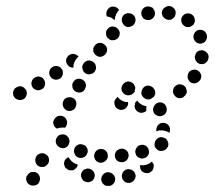

<svg xmlns="http://www.w3.org/2000/svg" viewBox="-20 -588 704 630"><path d="M335 -23Q340 -22 344 -21Q348 -19 351 -16Q354 -13 356 -9Q358 -4 358 0Q358 9 351 16Q344 23 335 22Q330 22 326 21Q322 19 319 16Q316 13 314 9Q312 4 312 0Q312 -1 312 -1Q312 -2 313 -3Q313 -4 313 -6Q315 -13 321 -18Q327 -23 335 -23ZM110 -9Q107 -18 99 -22Q95 -24 90 -24Q86 -24 81 -23Q77 -21 74 -18Q70 -15 69 -11H68Q64 -3 67 6Q70 15 79 19Q83 21 87 21Q92 21 96 20Q100 19 104 16Q107 13 109 9V8Q113 0 110 -9ZM382 -20Q378 -12 381 -3Q382 1 385 4Q388 8 392 10Q396 12 400 12Q405 13 409 11Q418 8 422 0Q427 -8 424 -17Q421 -26 413 -30Q404 -35 395 -32Q386 -29 382 -20ZM268 -35Q264 -35 260 -33Q257 -32 255 -31Q253 -29 251 -27Q250 -25 249 -23Q248 -23 248 -22Q248 -22 247 -21Q244 -12 248 -4Q251 5 260 8Q269 12 277 8Q286 5 289 -4Q291 -8 291 -13Q291 -17 289 -21Q288 -25 284 -28Q281 -32 277 -33Q273 -35 268 -35ZM439 -45Q439 -45 440 -46Q440 -46 441 -46Q450 -45 458 -47Q467 -49 474 -54Q476 -56 478 -58Q478 -58 479 -57Q479 -57 479 -57Q482 -53 484 -49Q485 -45 484 -40Q484 -36 482 -32Q480 -28 476 -25Q469 -19 460 -20Q450 -21 444 -28Q444 -29 443 -29Q443 -30 443 -31Q442 -32 441 -33Q440 -36 440 -39Q439 -42 439 -45Q439 -45 439 -45ZM229 -50Q232 -49 235 -48Q235 -44 233 -41Q231 -37 228 -35Q222 -28 212 -29Q203 -29 197 -36H196Q193 -39 192 -43Q190 -48 190 -52Q191 -57 192 -61Q194 -65 198 -68Q198 -68 199 -69Q200 -69 200 -70Q201 -70 201 -71Q202 -71 203 -71Q204 -72 205 -72Q209 -65 215 -59Q221 -53 229 -50ZM141 -62Q141 -66 140 -70Q138 -75 135 -78Q132 -81 128 -83Q120 -87 111 -84Q102 -81 98 -73V-72Q94 -64 97 -55Q100 -46 108 -42Q112 -40 117 -40Q121 -40 126 -41Q130 -43 133 -46Q137 -49 139 -53Q141 -57 141 -62ZM309 -54H310Q319 -54 326 -60Q333 -66 334 -75Q334 -79 333 -84Q332 -88 329 -91Q326 -95 322 -97Q318 -99 314 -99H313Q304 -100 297 -94Q290 -88 289 -79Q288 -70 294 -62Q300 -55 309 -54ZM382 -56Q386 -56 390 -58Q394 -60 397 -64Q400 -67 401 -72Q403 -76 402 -80Q401 -90 394 -95Q387 -101 377 -100Q368 -99 362 -92Q356 -85 357 -76Q358 -66 365 -60Q372 -55 382 -56ZM466 -79Q471 -87 468 -96Q467 -101 464 -104Q462 -108 458 -110Q454 -112 450 -113Q445 -113 441 -112H440Q431 -110 427 -101Q422 -93 425 -84Q426 -80 428 -77Q431 -73 435 -71Q439 -69 443 -68Q448 -67 452 -69H453Q461 -71 466 -79ZM255 -72Q263 -76 266 -84Q268 -88 268 -93Q268 -97 266 -101Q264 -106 261 -109Q258 -112 253 -113Q244 -117 236 -113Q227 -109 224 -100Q221 -92 225 -83Q228 -75 237 -71Q246 -68 255 -72ZM528 -102Q531 -106 532 -110Q533 -115 532 -119Q531 -123 529 -127Q527 -131 523 -134Q519 -136 515 -137Q511 -138 506 -138Q502 -137 498 -135V-134Q490 -130 488 -120Q485 -111 490 -103Q493 -100 496 -97Q500 -94 504 -93Q509 -92 513 -93Q518 -94 521 -96H522Q525 -99 528 -102ZM189 -102Q198 -103 204 -111Q206 -114 207 -119Q209 -123 208 -127Q207 -132 205 -136Q203 -140 199 -142V-143Q192 -148 183 -147Q173 -146 168 -139Q162 -131 163 -122Q164 -113 172 -107Q179 -101 189 -102ZM493 -161V-162Q493 -171 499 -178Q505 -185 515 -185Q524 -185 531 -179Q538 -172 538 -163Q538 -160 537 -157Q537 -155 536 -152Q529 -157 520 -159Q511 -161 502 -160Q498 -159 493 -157Q493 -158 493 -159Q493 -160 493 -161ZM157 -195 158 -196Q162 -204 170 -207Q179 -210 188 -206Q196 -202 199 -193Q202 -184 198 -176Q197 -174 196 -172Q195 -170 193 -169Q186 -170 180 -169Q173 -169 167 -166Q159 -170 156 -179Q153 -187 157 -195ZM495 -209Q503 -205 512 -208Q521 -211 525 -219Q529 -227 526 -236V-237Q523 -245 515 -250Q506 -254 498 -251Q493 -249 490 -246Q487 -243 485 -239Q483 -235 482 -231Q482 -227 483 -222Q486 -213 495 -209ZM447 -218Q437 -217 430 -223Q423 -228 422 -238Q422 -238 421 -238Q421 -239 421 -239Q422 -240 422 -242Q423 -245 423 -248Q423 -250 424 -251Q425 -253 426 -254Q427 -255 428 -256Q429 -257 430 -258Q434 -252 441 -247Q448 -242 457 -240Q459 -240 461 -240Q460 -236 460 -232Q460 -228 460 -224Q457 -222 454 -220Q451 -219 447 -218ZM230 -254Q227 -263 218 -267Q214 -269 210 -269Q205 -269 201 -268Q197 -267 193 -264Q190 -261 188 -257Q184 -248 187 -239Q190 -231 198 -226Q206 -222 215 -225Q224 -228 228 -236V-237Q232 -245 230 -254ZM395 -253Q398 -253 400 -253Q401 -249 400 -245Q399 -241 397 -238Q392 -230 383 -228Q374 -226 366 -231H365Q362 -234 359 -237Q357 -241 356 -245Q355 -250 355 -254Q356 -259 359 -262Q360 -265 362 -266Q364 -268 366 -270Q371 -263 378 -259Q386 -254 395 -253ZM56 -262Q62 -265 65 -271Q68 -276 68 -282Q68 -292 61 -298Q55 -305 46 -305Q43 -305 40 -304Q37 -303 35 -302Q31 -300 28 -297Q25 -293 24 -289Q22 -285 23 -280Q23 -276 25 -272Q30 -263 39 -261Q47 -258 56 -262ZM454 -266Q446 -271 444 -280Q443 -289 448 -297Q453 -305 462 -307Q471 -308 479 -303Q487 -297 489 -288Q491 -279 485 -271Q485 -271 484 -270Q484 -270 483 -269Q479 -267 476 -264Q475 -264 475 -263Q470 -261 464 -262Q459 -262 454 -266ZM557 -307Q549 -302 548 -292Q546 -283 552 -276Q557 -268 566 -266Q576 -265 583 -270V-271Q587 -273 589 -277Q592 -281 593 -285Q593 -290 592 -294Q591 -298 589 -302Q583 -309 574 -311Q565 -313 557 -307ZM424 -300Q424 -300 424 -301Q424 -302 423 -303Q421 -312 413 -317Q405 -322 396 -320Q387 -317 382 -309Q377 -301 379 -292Q382 -283 390 -278Q398 -274 407 -276Q412 -277 415 -280Q419 -283 422 -287Q422 -291 423 -294Q423 -297 424 -300ZM261 -314Q258 -323 250 -327Q242 -331 233 -329Q224 -326 220 -318Q217 -314 217 -309Q217 -305 218 -300Q219 -296 222 -293Q225 -289 229 -287Q237 -283 246 -285Q255 -288 259 -296V-297Q264 -305 261 -314ZM127 -308Q130 -317 125 -325Q123 -329 120 -332Q116 -335 112 -336Q108 -337 103 -337Q99 -336 95 -334Q86 -329 84 -320Q81 -312 86 -303Q88 -299 91 -297Q95 -294 99 -293Q103 -291 108 -292Q112 -292 116 -295H117Q125 -299 127 -308ZM596 -341Q596 -346 599 -349V-350Q604 -357 613 -359Q622 -361 630 -356Q634 -354 636 -350Q639 -346 640 -342Q641 -337 640 -333Q639 -329 637 -325H636Q631 -317 622 -315Q613 -313 605 -318Q605 -319 604 -319Q603 -319 603 -320Q602 -321 601 -322Q599 -324 598 -327Q596 -329 596 -332Q595 -337 596 -341ZM186 -344Q188 -354 183 -361Q178 -369 169 -371Q160 -373 152 -368Q144 -363 142 -354Q140 -345 145 -337Q150 -329 159 -327Q168 -325 176 -330H177Q184 -335 186 -344ZM294 -373Q292 -382 284 -386Q276 -391 267 -389Q258 -386 253 -378Q248 -370 251 -361Q253 -352 261 -347Q269 -342 278 -345Q287 -347 292 -355Q297 -364 294 -373ZM235 -400Q236 -401 238 -402Q238 -402 237 -403Q237 -403 237 -403Q231 -410 222 -411Q213 -412 205 -406Q202 -403 200 -400Q197 -396 197 -391Q196 -387 198 -382Q199 -378 202 -375Q205 -370 210 -368Q215 -366 221 -366Q221 -368 221 -370Q221 -378 225 -386Q229 -394 235 -400ZM620 -395Q619 -399 619 -403L620 -404Q621 -413 628 -419Q636 -424 645 -423Q650 -422 653 -420Q657 -417 660 -414Q663 -410 664 -406Q665 -402 664 -397Q663 -388 655 -382Q648 -376 638 -378Q638 -378 637 -378Q637 -378 636 -378Q634 -379 632 -380Q629 -381 627 -383Q625 -385 624 -387Q621 -390 620 -395ZM331 -429Q329 -438 321 -443Q314 -449 304 -447Q295 -445 290 -437Q287 -433 286 -429Q286 -425 286 -420Q287 -416 290 -412Q292 -408 296 -406Q300 -403 304 -402Q308 -401 313 -402Q317 -403 321 -406Q325 -408 327 -412Q333 -420 331 -429ZM616 -460Q613 -469 617 -477Q621 -486 629 -489Q638 -492 647 -488Q655 -484 658 -475Q661 -466 657 -458Q653 -449 644 -446Q644 -446 643 -446Q642 -446 642 -445Q639 -445 635 -445Q629 -445 623 -450Q618 -454 616 -460ZM373 -480Q372 -489 365 -495Q359 -501 349 -501Q340 -501 334 -494L333 -493Q327 -487 328 -477Q328 -468 335 -462Q342 -455 351 -456Q360 -456 367 -463Q373 -470 373 -480ZM584 -503V-504Q580 -506 578 -510Q575 -514 575 -518Q574 -523 575 -527Q576 -531 579 -535Q584 -542 593 -544Q603 -545 610 -540Q618 -534 619 -525Q621 -516 615 -508Q615 -508 615 -507Q614 -507 614 -506Q610 -504 607 -502Q607 -501 607 -501Q601 -499 595 -499Q589 -500 584 -503ZM414 -503H413Q405 -498 396 -500Q387 -503 383 -511Q378 -519 380 -528Q382 -537 390 -542H391Q395 -544 399 -545Q403 -545 408 -544Q412 -543 416 -540Q419 -538 422 -534Q422 -533 422 -533Q422 -532 423 -532Q423 -530 424 -528Q426 -521 423 -514Q420 -507 414 -503ZM484 -531Q490 -539 488 -548Q488 -552 485 -556Q483 -560 480 -563Q476 -565 472 -566Q467 -567 463 -567Q453 -565 448 -558Q442 -550 444 -541Q444 -537 447 -533Q449 -529 452 -526Q456 -524 460 -523Q465 -522 469 -522Q479 -524 484 -531ZM531 -523Q526 -524 523 -526Q519 -528 516 -532Q513 -535 512 -540Q511 -544 511 -548Q513 -558 520 -563Q528 -569 537 -568Q546 -567 552 -559Q558 -552 556 -542Q556 -542 556 -542Q556 -541 556 -541Q555 -538 554 -535Q550 -528 544 -525Q538 -522 531 -523ZM345 -530Q338 -533 331 -534Q328 -539 329 -545Q329 -550 332 -555Q334 -559 338 -562Q341 -565 345 -566Q350 -567 354 -566Q359 -566 363 -563Q365 -562 367 -560Q369 -558 371 -555Q368 -552 366 -550Q361 -542 358 -533Q357 -528 357 -523Q356 -523 355 -523Q350 -527 345 -530Z"/></svg>

Font: FRB American Cursive Dotted Extrabold
Style: Bold Italic
Weight: 800
Italic angle: -25°
Version: Version 2.0;Modular Font Editor K font №1